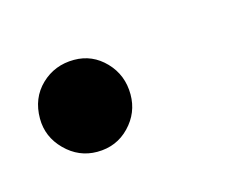

<svg xmlns="http://www.w3.org/2000/svg" viewBox="-34 -123 223 172"><g transform="rotate(-15 77.5 -37.5)"><path d="M41 5Q24 5 11.5 -7.5Q-1 -20 -1 -37Q-1 -56 11.5 -68Q24 -80 42 -80Q59 -80 71 -67.5Q83 -55 83 -37Q83 -20 71 -7.5Q59 5 41 5Z"/></g></svg>

Font: DM Sans 28pt ExtraLight
Style: Italic
Weight: 250
Italic angle: -10°
Version: Version 4.004;gftools[0.9.30]